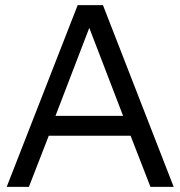

<svg xmlns="http://www.w3.org/2000/svg" viewBox="-20 -724 699 744"><path d="M563 0 486 -198H169L92 0H6L281 -704H379L653 0ZM195 -275H457L326 -616Z"/></svg>

Font: Prodigy Sans
Style: Regular
Weight: 400
Designer: Wei Huang
Foundry: Wei Huang
Version: Version 1.003; ttfautohint (v1.8.3)